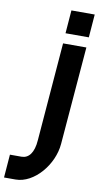

<svg xmlns="http://www.w3.org/2000/svg" viewBox="-157 -911 587 1144"><g transform="rotate(10 137.0 -339.0)"><path d="M167 -724 178 -864H319L308 -724ZM255.5 -70 304.1 -662H163.1L115.4 -69C110.2 10 79.4 46 36.4 46H-33.6L-44.6 186H25.4C137.4 186 245.5 57 255.5 -70Z"/></g></svg>

Font: Poland Can Into
Style: Of Regular
Weight: 500
Foundry: Cannot Into Space Fonts
Version: Version 1.01